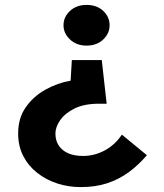

<svg xmlns="http://www.w3.org/2000/svg" viewBox="-20 -744 667 783"><path d="M206 -200Q206 -226 225.5 -254Q245 -282 284 -301.5Q323 -321 383 -321H415L395 -499H273L268 -415Q215 -406 165.5 -378.5Q116 -351 85 -306.5Q54 -262 54 -200Q54 -148 75 -107.5Q96 -67 132.5 -38.5Q169 -10 214.5 4.5Q260 19 309 19Q369 19 416.5 3.5Q464 -12 504 -41Q544 -70 579 -111L477 -195Q449 -153 407 -130.5Q365 -108 319 -108Q283 -108 258 -119Q233 -130 219.5 -150.5Q206 -171 206 -200ZM427 -641Q427 -675 401 -699.5Q375 -724 333 -724Q292 -724 265.5 -699.5Q239 -675 239 -641Q239 -608 265.5 -583Q292 -558 333 -558Q375 -558 401 -583Q427 -608 427 -641Z"/></svg>

Font: Jost
Style: Bold
Weight: 700
Version: Version 3.710